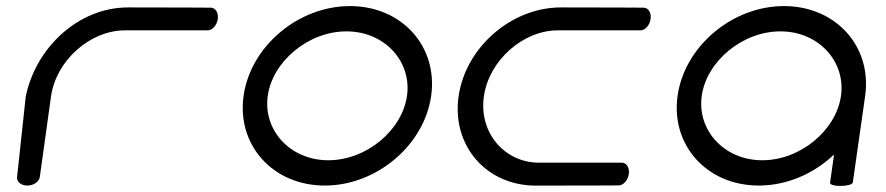

<svg xmlns="http://www.w3.org/2000/svg" viewBox="-20 -605 2890 626"><path d="M109.8 -28C109.8 -28 129.6 -171.4 146.3 -290.3C163 -409.2 275.2 -506 386.8 -506C498.3 -506 656.8 -506 656.8 -506C671.8 -506 687 -522.1 690 -543C692.9 -563.9 682.2 -580 667.2 -580C667.2 -580 558.8 -580.8 397.3 -580.8C235.8 -580.8 96.8 -450.1 63.9 -290.3C63.9 -290.3 35.8 -28 35.7 -28C33.7 -13 48 0 68.9 0C89.8 0 107.7 -13 109.8 -28Z M853 -292.6C868.6 -404.1 984.4 -502.7 1109.5 -502.7C1234.7 -502.7 1322.7 -404.1 1307 -292.6C1291.4 -181.1 1175.6 -82.5 1050.5 -82.5C925.3 -82.5 837.3 -181.1 853 -292.6ZM774.2 -292.6C751.5 -131.1 870.3 0 1038.9 0C1207.4 0 1363.1 -131.1 1385.8 -292.6C1408.5 -454.1 1289.7 -585.2 1121.1 -585.2C952.6 -585.2 796.9 -454.1 774.2 -292.6Z M2078.5 -580C2078.5 -580 1970.1 -580.8 1808.6 -580.8C1647.1 -580.8 1497.6 -450.4 1475.1 -290.3C1452.6 -130.2 1565.4 0.2 1726.9 0.2C1888.4 0.2 1997 -0.5 1997 -0.5C2012 -0.5 2027.3 -16.7 2030.2 -37.6C2033.2 -58.5 2022.4 -74.6 2007.4 -74.6C2007.4 -74.6 1848.9 -74.6 1737.4 -74.6C1625.9 -74.6 1540.9 -171.4 1557.6 -290.3C1574.3 -409.2 1686.5 -506 1798 -506C1909.6 -506 2068 -506 2068 -506C2083 -506 2098.3 -522.1 2101.2 -543C2104.2 -563.9 2093.5 -580 2078.5 -580Z M2760.6 -10.5 2800.8 -292.6C2823.5 -454.1 2704.7 -585.2 2536.1 -585.2C2367.6 -585.2 2211.9 -454.1 2189.2 -292.6C2166.5 -131.1 2285.3 0 2453.9 0C2546.1 0 2634.4 -39.2 2699.3 -101.2C2695 -70.6 2690.7 -40.1 2686.4 -9.5C2684.3 5.5 2758.5 4.5 2760.6 -10.5ZM2268 -292.6C2283.6 -404.1 2399.4 -502.7 2524.5 -502.7C2649.7 -502.7 2737.7 -404.1 2722 -292.6C2706.4 -181.1 2590.6 -82.5 2465.5 -82.5C2340.3 -82.5 2252.3 -181.1 2268 -292.6Z"/></svg>

Font: Hi.
Style: Regular
Weight: 400
Designer: Mew Too, Robert Jablonski
Foundry: Cannot Into Space Fonts
Version: Version 1.996